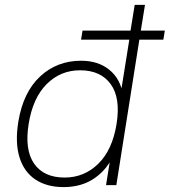

<svg xmlns="http://www.w3.org/2000/svg" viewBox="-20 -756 693 784"><path d="M240 8Q171 8 124.5 -23Q78 -54 59.5 -114Q41 -174 55 -260Q75 -380 144 -444Q213 -508 311 -508Q381 -508 426.5 -471Q472 -434 482 -369H472L508 -594H311L317 -631H513L530 -736H572L555 -631H653L647 -594H549L455 0H413L434 -131H448Q420 -66 367 -29Q314 8 240 8ZM244 -31Q324 -31 381.5 -87.5Q439 -144 456 -250Q473 -356 432 -412.5Q391 -469 307 -469Q227 -469 170.5 -412.5Q114 -356 97 -250Q80 -144 119.5 -87.5Q159 -31 244 -31Z"/></svg>

Font: Mulish ExtraLight
Style: Italic
Weight: 200
Italic angle: -9°
Designer: Vernon Adams
Foundry: Vernon Adams
Version: Version 3.603